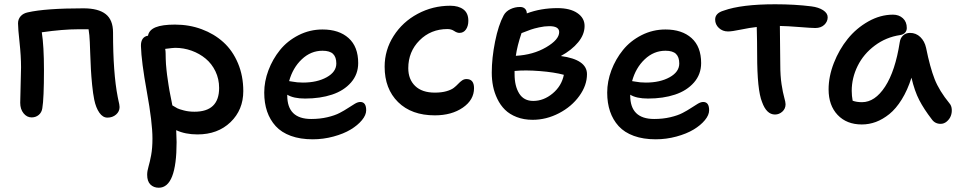

<svg xmlns="http://www.w3.org/2000/svg" viewBox="-20 -588 4516 904"><path d="M485.8 -34.2Q463.9 -34.2 447.8 -57.4Q431.6 -80.6 423.8 -118.2Q418 -146 413.8 -188Q409.7 -230 408 -261.7Q406.2 -293.5 404.8 -336.4Q403.3 -379.4 402.8 -390.1Q401.4 -424.3 397 -450.2H348.1Q276.9 -450.2 176.8 -436Q187 -370.6 187 -258.8Q187 -124 179.2 -78.1Q176.3 -58.6 162.4 -46.9Q148.4 -35.2 128.9 -35.2Q106.4 -35.2 90.8 -54.7Q75.2 -74.2 75.2 -104Q75.2 -124.5 77.1 -184.6Q79.1 -244.6 79.1 -271Q79.1 -323.7 72 -388.7Q64.9 -453.6 64.9 -478Q64.9 -497.6 77.1 -511.5Q89.4 -525.4 110.8 -529.8Q193.8 -548.8 373 -548.8Q442.9 -548.8 477.5 -521.7Q512.2 -494.6 512.2 -435.1Q512.2 -244.1 534.2 -131.8Q535.2 -125.5 537.6 -115.2Q540 -105 541.5 -97.2Q543 -89.4 543 -84Q543 -63 526.4 -48.6Q509.8 -34.2 485.8 -34.2Z M909.7 44.9Q852.1 44.9 809.6 24.9Q811.5 63 811.5 81.1Q811.5 295.9 727.5 295.9Q703.6 295.9 688.2 280.8Q672.9 265.6 672.9 234.9Q672.9 217.8 679.2 196.5Q685.5 175.3 691.7 142.3Q697.8 109.4 697.8 64Q697.8 -11.2 671.6 -155Q645.5 -298.8 643.6 -371.1Q643.1 -392.6 651.6 -405Q660.2 -417.5 676.8 -419.9Q681.6 -446.8 712.6 -459.5Q743.7 -472.2 803.7 -472.2Q871.1 -472.2 929.7 -450.4Q988.3 -428.7 1031.7 -389.4Q1075.2 -350.1 1100.3 -290.5Q1125.5 -231 1125.5 -159.2Q1125.5 -70.8 1065.4 -12.9Q1005.4 44.9 909.7 44.9ZM759.8 -337.9Q759.8 -324.7 760.3 -310.8Q760.7 -296.9 761.5 -285.6Q762.2 -274.4 763.9 -259.3Q765.6 -244.1 766.6 -235.4Q767.6 -226.6 770.3 -210Q772.9 -193.4 773.7 -186.8Q774.4 -180.2 777.8 -161.9Q781.2 -143.6 782.2 -139.2Q783.2 -134.8 787.1 -114.7Q791 -94.7 791.5 -91.8Q807.1 -82 815.4 -77.9Q823.7 -73.7 846.2 -67.9Q868.7 -62 895.5 -62Q1011.7 -62 1011.7 -173.8Q1011.7 -216.3 994.4 -252.2Q977.1 -288.1 948.2 -312Q919.4 -335.9 882.1 -349.4Q844.7 -362.8 804.7 -362.8Q795.9 -362.8 757.8 -357.9Q759.8 -346.2 759.8 -337.9Z M1452.1 67.9Q1394 67.9 1349.6 51.8Q1305.2 35.6 1278.1 5.9Q1251 -23.9 1237.5 -63.5Q1224.1 -103 1224.1 -151.9Q1224.1 -204.6 1243.9 -257.1Q1263.7 -309.6 1298.3 -352.5Q1333 -395.5 1385.7 -422.4Q1438.5 -449.2 1498.5 -449.2Q1576.2 -449.2 1621.3 -408.7Q1666.5 -368.2 1666.5 -291Q1666.5 -238.3 1632.8 -199.7Q1599.1 -161.1 1543.5 -142.6Q1487.8 -124 1416.5 -124Q1361.8 -124 1332.5 -142.1V-138.2Q1332.5 -27.8 1445.3 -27.8Q1486.3 -27.8 1521.5 -36.1Q1556.6 -44.4 1579.1 -56.2Q1601.6 -67.9 1619.1 -79.6Q1636.7 -91.3 1650.9 -99.6Q1665 -107.9 1676.3 -107.9Q1704.1 -107.9 1704.1 -68.8Q1704.1 -46.4 1684.1 -22.2Q1664.1 2 1630.9 22Q1597.7 42 1550 54.9Q1502.4 67.9 1452.1 67.9ZM1498.5 -349.1Q1443.4 -349.1 1400.9 -308.8Q1358.4 -268.6 1341.3 -206.1Q1342.8 -206.1 1355.2 -203.9Q1367.7 -201.7 1379.4 -200.4Q1391.1 -199.2 1406.2 -199.2Q1473.1 -199.2 1518.3 -224.4Q1563.5 -249.5 1563.5 -289.1Q1563.5 -319.3 1548.1 -334.2Q1532.7 -349.1 1498.5 -349.1Z M2027.3 -44.9Q1917.5 -44.9 1854.2 -107.4Q1791 -169.9 1791 -273.9Q1791 -352.5 1833.3 -418.7Q1875.5 -484.9 1946.5 -522.9Q2017.6 -561 2100.1 -561Q2138.7 -561 2161.9 -543.7Q2185.1 -526.4 2185.1 -490.2Q2185.1 -465.3 2173.8 -449.2Q2162.6 -433.1 2143.1 -433.1Q2131.8 -433.1 2118.4 -442.1Q2105 -451.2 2086.9 -451.2Q2008.3 -451.2 1955.3 -397.9Q1902.3 -344.7 1902.3 -267.1Q1902.3 -214.4 1934.8 -183.1Q1967.3 -151.9 2027.3 -151.9Q2058.6 -151.9 2081.5 -158.4Q2104.5 -165 2116.5 -174.3Q2128.4 -183.6 2137.2 -193.1Q2146 -202.6 2155.5 -209.2Q2165 -215.8 2176.3 -215.8Q2211.9 -215.8 2211.9 -172.9Q2211.9 -117.7 2159.2 -81.3Q2106.4 -44.9 2027.3 -44.9Z M2487.8 -23.9Q2446.3 -23.9 2412.8 -36.9Q2379.4 -49.8 2357.7 -71.3Q2335.9 -92.8 2321.8 -122.1Q2307.6 -151.4 2301.5 -182.1Q2295.4 -212.9 2295.4 -246.1Q2295.4 -314.5 2311 -392.3Q2326.7 -470.2 2351.6 -516.1Q2361.8 -534.7 2383.1 -544.9Q2404.3 -555.2 2428.7 -555.2Q2443.4 -555.2 2451.9 -546.9Q2460.4 -538.6 2460.4 -524.9Q2526.9 -549.8 2604.5 -549.8Q2664.1 -549.8 2698.2 -526.6Q2732.4 -503.4 2732.4 -465.8Q2732.4 -425.8 2702.4 -389.2Q2672.4 -352.5 2620.6 -324.2Q2743.7 -307.6 2743.7 -238.8Q2743.7 -186 2707.5 -136Q2671.4 -85.9 2611.8 -54.9Q2552.2 -23.9 2487.8 -23.9ZM2566.4 -464.8Q2543.9 -464.8 2518.6 -459.2Q2493.2 -453.6 2479.5 -448.7Q2465.8 -443.8 2435.5 -432.1Q2415 -371.6 2408.7 -325.2Q2490.2 -329.6 2551.5 -365.5Q2612.8 -401.4 2612.8 -437Q2612.8 -464.8 2566.4 -464.8ZM2402.8 -238.8Q2402.8 -182.6 2424.6 -147.7Q2446.3 -112.8 2490.7 -112.8Q2540 -112.8 2582.3 -148.2Q2624.5 -183.6 2634.8 -235.8Q2589.8 -248 2521.5 -253.4Q2453.1 -258.8 2402.8 -253.9Z M3066.9 67.9Q3008.8 67.9 2964.4 51.8Q2919.9 35.6 2892.8 5.9Q2865.7 -23.9 2852.3 -63.5Q2838.9 -103 2838.9 -151.9Q2838.9 -204.6 2858.6 -257.1Q2878.4 -309.6 2913.1 -352.5Q2947.8 -395.5 3000.5 -422.4Q3053.2 -449.2 3113.3 -449.2Q3190.9 -449.2 3236.1 -408.7Q3281.2 -368.2 3281.2 -291Q3281.2 -238.3 3247.6 -199.7Q3213.9 -161.1 3158.2 -142.6Q3102.5 -124 3031.2 -124Q2976.6 -124 2947.3 -142.1V-138.2Q2947.3 -27.8 3060.1 -27.8Q3101.1 -27.8 3136.2 -36.1Q3171.4 -44.4 3193.8 -56.2Q3216.3 -67.9 3233.9 -79.6Q3251.5 -91.3 3265.6 -99.6Q3279.8 -107.9 3291 -107.9Q3318.8 -107.9 3318.8 -68.8Q3318.8 -46.4 3298.8 -22.2Q3278.8 2 3245.6 22Q3212.4 42 3164.8 54.9Q3117.2 67.9 3066.9 67.9ZM3113.3 -349.1Q3058.1 -349.1 3015.6 -308.8Q2973.1 -268.6 2956.1 -206.1Q2957.5 -206.1 2970 -203.9Q2982.4 -201.7 2994.1 -200.4Q3005.9 -199.2 3021 -199.2Q3087.9 -199.2 3133.1 -224.4Q3178.2 -249.5 3178.2 -289.1Q3178.2 -319.3 3162.8 -334.2Q3147.5 -349.1 3113.3 -349.1Z M3628.9 -48.8Q3588.9 -48.8 3567.9 -107.9Q3544.9 -164.1 3544.9 -330.1Q3544.9 -392.6 3543 -460.9Q3510.7 -457.5 3468.5 -448.7Q3426.3 -439.9 3407.7 -439.9Q3382.3 -439.9 3364.7 -456.3Q3347.2 -472.7 3347.2 -496.1Q3347.2 -526.4 3387.7 -538.1Q3470.7 -567.9 3629.9 -567.9Q3722.2 -567.9 3799.8 -558.1Q3834.5 -553.7 3855.7 -539.8Q3877 -525.9 3877 -506.8Q3877 -486.3 3861.1 -471.2Q3845.2 -456.1 3818.8 -456.1Q3801.8 -456.1 3743.9 -460.7Q3686 -465.3 3651.9 -465.8Q3651.9 -441.9 3652.8 -377.7Q3653.8 -313.5 3653.8 -283.2Q3653.8 -230.5 3659.9 -190.9Q3666 -151.4 3672.4 -129.2Q3678.7 -106.9 3678.7 -97.2Q3678.7 -76.2 3663.6 -62.5Q3648.4 -48.8 3628.9 -48.8Z M4037.6 -2Q3966.3 -2 3923.8 -46.9Q3881.3 -91.8 3881.3 -167Q3881.3 -228 3906 -291.3Q3930.7 -354.5 3971.2 -404.8Q4011.7 -455.1 4068.4 -487.1Q4125 -519 4184.6 -519Q4212.4 -519 4231 -502.2Q4249.5 -485.4 4249.5 -456.1Q4249.5 -442.9 4241.2 -434.1Q4232.9 -425.3 4218.3 -422.9Q4151.9 -413.1 4098.9 -373.5Q4045.9 -334 4018.1 -277.6Q3990.2 -221.2 3990.2 -160.2Q3990.2 -136.7 3994.6 -113.8Q4013.2 -106.9 4038.6 -106.9Q4099.6 -106.9 4147.5 -180.4Q4195.3 -253.9 4216.3 -389.2Q4219.2 -409.2 4232.2 -421.1Q4245.1 -433.1 4264.6 -433.1Q4293 -433.1 4313.2 -413.6Q4333.5 -394 4340.3 -362.8Q4358.9 -270.5 4380.6 -215.3Q4402.3 -160.2 4450.7 -101.1Q4460 -90.3 4461.2 -73.5Q4462.4 -56.6 4456.5 -41.7Q4450.7 -26.9 4437.7 -15.9Q4424.8 -4.9 4408.7 -4.9Q4381.8 -4.9 4366.7 -26.9Q4330.6 -73.7 4308.3 -116.5Q4286.1 -159.2 4271.5 -222.2Q4252.9 -163.6 4225.8 -119.9Q4198.7 -76.2 4167.5 -51Q4136.2 -25.9 4104 -13.9Q4071.8 -2 4037.6 -2Z"/></svg>

Font: Shantell Sans Bouncy
Style: Regular
Weight: 500
Designer: Stephen Nixon, Anya Danilova, Shantell Martin
Foundry: Arrow Type
Version: Version 1.006;[9816181b4]